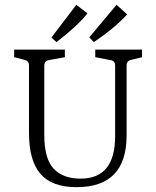

<svg xmlns="http://www.w3.org/2000/svg" viewBox="-20 -775 650 802"><path d="M372.1 -599.1 353 -619.1 466.8 -754.9 511.2 -714.8Q457 -656.2 372.1 -599.1ZM215.8 -599.1 194.8 -618.2 298.8 -754.9 345.2 -719.2Q304.7 -667 215.8 -599.1ZM377.9 -567.9H573.2V-536.1L527.8 -524.9Q508.8 -521 508.8 -501V-209Q508.8 6.8 299.8 6.8Q196.8 6.8 148.9 -48.8Q101.1 -104.5 101.1 -219.2V-501Q101.1 -520 83 -524.9L39.1 -536.1V-567.9H251V-536.1L184.1 -523.9Q165 -521 165 -500V-211.9Q165 -111.8 204.1 -70.3Q243.2 -28.8 316.4 -28.8Q460.9 -28.8 460.9 -206.1V-501Q460.9 -521 441.9 -523.9L377.9 -536.1Z"/></svg>

Font: Yrsa-Light
Style: Regular
Weight: 300
Designer: Anna Giedrys (Yrsa+Rasa design), David Brezina (Yrsa art-direction, Rasa art-direction, design)
Foundry: Rosetta Type Foundry
Version: Version 1.001;PS 1.1;hotconv 1.0.88;makeotf.lib2.5.647800